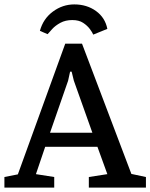

<svg xmlns="http://www.w3.org/2000/svg" viewBox="-30 -851 682 871"><path d="M307 -831Q364 -831 405.5 -801Q447 -771 457 -720L393 -694Q389 -704 377.5 -719.5Q366 -735 347 -747.5Q328 -760 298 -760Q267 -760 244 -747.5Q221 -735 207 -719.5Q193 -704 186 -696L151 -711Q166 -766 210 -798.5Q254 -831 307 -831ZM-10 0V-48L51 -60L266 -653H342L566 -62L632 -48V0H373V-48L457 -61L412 -185H175L133 -61L216 -48V0ZM197 -249H389L305 -485L295 -526H288L279 -485Z"/></svg>

Font: Faustina Light Medium
Style: Regular
Weight: 500
Version: Version 1.200